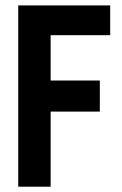

<svg xmlns="http://www.w3.org/2000/svg" viewBox="-20 -704 460 724"><path d="M170.9 0H48.8V-683.6H395.5V-571.3H170.9V-400.4H356.4V-283.2H170.9Z"/></svg>

Font: California Gothic
Style: Regular
Weight: 400
Version: Version 2.2;